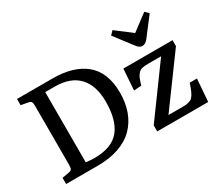

<svg xmlns="http://www.w3.org/2000/svg" viewBox="-139 -1077 1546 1369"><g transform="rotate(-30 634.5 -392.5)"><path d="M1023.9 -580.1Q1010.3 -580.1 1000.2 -586.7Q990.2 -593.3 976.1 -611.8L866.2 -755.9L894 -785.2L1023.9 -686L1155.8 -785.2L1184.1 -756.8L1067.9 -605Q1046.9 -580.1 1023.9 -580.1ZM59.1 0V-50.8L116.2 -61Q135.7 -64 140.9 -75Q146 -85.9 146 -111.8V-591.8Q146 -616.7 140.4 -626.2Q134.8 -635.7 113.8 -639.2L59.1 -648.9V-700.2H354Q436.5 -700.2 502.2 -681.2Q567.9 -662.1 616.7 -623.5Q665.5 -585 691.7 -521.7Q717.8 -458.5 717.8 -374Q717.8 -289.1 692.9 -220.5Q668 -151.9 619.1 -102.5Q570.3 -53.2 494.4 -26.6Q418.5 0 319.8 0ZM328.1 -59.1Q470.7 -59.1 534.4 -137Q598.1 -214.8 598.1 -367.2Q598.1 -500 532 -571Q465.8 -642.1 335 -642.1H257.8V-64Q297.9 -59.1 328.1 -59.1ZM809.1 0V-49.8L1101.1 -450.2H994.1Q963.9 -450.2 946.3 -446.3Q928.7 -442.4 915 -428.7Q901.4 -415 893.1 -396Q884.8 -377 874 -339.8L812 -335L824.2 -508.8H1229V-460L937 -61H1046.9Q1064.5 -61 1077.1 -61.8Q1089.8 -62.5 1101.3 -65.9Q1112.8 -69.3 1120.1 -72.3Q1127.4 -75.2 1135.3 -83.7Q1143.1 -92.3 1147.7 -99.1Q1152.3 -106 1159.4 -121.3Q1166.5 -136.7 1170.9 -148.9Q1175.3 -161.1 1184.1 -185.1H1243.2L1229 0Z"/></g></svg>

Font: Literata Book Medium
Style: Regular
Weight: 500
Designer: Latin by Veronika Burian and Jose Scaglione. Greek by Irene Vlachou. Cyrillic by Vera Evstafieva
Foundry: TypeTogether
Version: Version 2.003;PS 002.003;hotconv 1.0.88;makeotf.lib2.5.64775